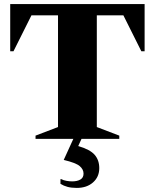

<svg xmlns="http://www.w3.org/2000/svg" viewBox="-20 -680 758 940"><path d="M154 0V-16L264 -58V-605H134L46 -429H30V-660H688V-429H672L584 -605H454V-58L564 -16V0H379L363 35Q421 52 443.5 78Q466 104 466 143Q466 186 435.5 213Q405 240 356 240Q330 240 311 235Q292 230 276 220V197H280Q291 203 306 205.5Q321 208 333 208Q358 208 373.5 199Q389 190 389 170Q389 149 370 133Q351 117 292 103L339 0Z"/></svg>

Font: Spectral ExtraBold
Style: Regular
Weight: 800
Designer: Jean-Baptiste Levee
Foundry: Production Type
Version: Version 2.001